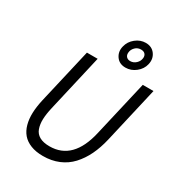

<svg xmlns="http://www.w3.org/2000/svg" viewBox="-217 -1061 1108 1204"><g transform="rotate(30 337.5 -459.0)"><path d="M448.7 -729Q403.8 -729 381.1 -761.7Q358.4 -794.4 369.1 -835.9Q378.4 -875 411.4 -901.4Q444.3 -927.7 483.4 -927.7Q527.8 -927.7 551.3 -895.3Q574.7 -862.8 564.5 -820.3Q555.7 -782.2 522.5 -755.6Q489.3 -729 448.7 -729ZM454.6 -779.3Q477.5 -779.3 495.6 -796.1Q513.7 -813 516.1 -836.4Q518.1 -854 508.3 -865.2Q498.5 -876.5 478 -876.5Q453.6 -876.5 436.8 -859.6Q419.9 -842.8 418 -820.8Q416 -801.8 426.3 -790.5Q436.5 -779.3 454.6 -779.3ZM277.8 9.8Q226.6 9.8 189 -5.1Q151.4 -20 128.9 -46.4Q106.4 -72.8 96.2 -110.4Q85.9 -147.9 87.4 -192.4Q88.9 -236.8 100.6 -289.1L193.4 -689.9H271L176.3 -278.8Q164.6 -228.5 163.3 -191.2Q162.1 -153.8 172.6 -124Q183.1 -94.2 210.7 -78.9Q238.3 -63.5 283.2 -63.5Q453.6 -63.5 504.4 -287.1L597.7 -689.9H675.3L582 -285.6Q566.4 -218.3 540.8 -165.3Q515.1 -112.3 478.3 -72.5Q441.4 -32.7 390.6 -11.5Q339.8 9.8 277.8 9.8Z"/></g></svg>

Font: HK Grotesk Italic
Style: Regular
Weight: 400
Italic angle: -13°
Designer: Alfredo Marco Pradil and Stefan Peev
Foundry: Hanken Design Co.
Version: Version 1.000;PS 001.000;hotconv 1.0.88;makeotf.lib2.5.64775